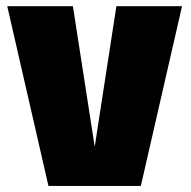

<svg xmlns="http://www.w3.org/2000/svg" viewBox="-20 -616 634 636"><path d="M140.5 0 4 -595.5H221.5L293.5 -131.5H294L365.5 -595.5H583L446.5 0Z"/></svg>

Font: Anybody Black
Style: Regular
Weight: 900
Designer: Tyler Finck
Foundry: Etcetera Type Company
Version: Version 1.010; ttfautohint (v1.8.3) -l 8 -r 50 -G 200 -x 14 